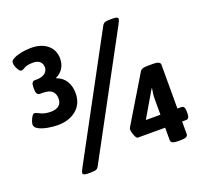

<svg xmlns="http://www.w3.org/2000/svg" viewBox="-123 -844 1035 988"><g transform="rotate(-20 394.0 -350.0)"><path d="M137 -284Q116 -284 87.5 -288.5Q59 -293 37 -303.5Q15 -314 15 -332Q15 -338 19.5 -350.5Q24 -363 30.5 -373Q37 -383 44 -383Q52 -383 73 -372Q94 -361 129 -361Q155 -361 171 -373.5Q187 -386 187 -412Q187 -438 171.5 -452.5Q156 -467 119 -467H105Q85 -467 85 -498V-512Q85 -542 105 -542H113Q143 -542 159.5 -554.5Q176 -567 176 -587Q176 -606 163.5 -618Q151 -630 126 -630Q93 -630 79 -621Q65 -612 57 -612Q48 -612 38 -630.5Q28 -649 28 -665Q28 -676 44.5 -685Q61 -694 87 -699.5Q113 -705 142 -705Q198 -705 231.5 -677Q265 -649 265 -602Q265 -572 250.5 -549.5Q236 -527 211 -516V-514Q246 -501 262.5 -473Q279 -445 279 -409Q279 -350 239.5 -317Q200 -284 137 -284ZM197 3Q170 3 170 -9Q170 -13 173 -19.5Q176 -26 181 -36L529 -681Q536 -695 544.5 -699Q553 -703 576 -703H591Q618 -703 618 -691Q618 -687 615 -680.5Q612 -674 607 -664L259 -19Q252 -5 243.5 -1Q235 3 212 3ZM689 5Q651 5 651 -14V-83H502Q496 -83 490.5 -93Q485 -103 481.5 -116Q478 -129 478 -136Q478 -141 483 -149L633 -398Q639 -407 648.5 -410Q658 -413 681 -413H706Q744 -413 744 -394V-154H766Q784 -154 784 -125V-112Q784 -83 766 -83H744V-14Q744 5 706 5ZM657 -297H655L571 -154H651V-242Q651 -255 653 -271Q655 -287 657 -297Z"/></g></svg>

Font: Asap ExtraBold
Style: Regular
Weight: 800
Designer: Pablo Cosgaya
Foundry: Omnibus-Type
Version: Version 3.001; ttfautohint (v1.8.4.7-5d5b)